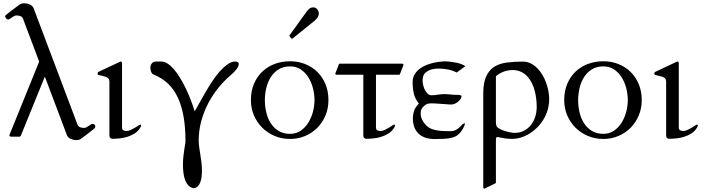

<svg xmlns="http://www.w3.org/2000/svg" viewBox="-20 -823 4241 1156"><path d="M446.3 -73.7Q451.2 -61 462.2 -56.9Q473.1 -52.7 486.3 -52.7Q493.2 -52.7 500.2 -56.6Q507.3 -60.5 513.9 -64.9Q520.5 -69.3 526.4 -73.2Q532.2 -77.1 536.6 -77.1Q546.4 -77.1 550 -71.8Q553.7 -66.4 553.7 -59.6Q553.7 -57.1 552.5 -54.7Q551.3 -52.2 543.2 -45.4Q535.2 -38.6 518.1 -25.4Q501 -12.2 469.7 11.2Q462.9 16.6 454.8 18.6Q446.8 20.5 438.5 20.5Q431.6 20.5 423.1 18.8Q414.6 17.1 406.7 13.7Q398.9 10.3 392.6 4.6Q386.2 -1 383.3 -8.3L250 -361.8L106.4 -8.3Q105.5 -7.3 103.5 -3.7Q101.6 0 98.6 0H48.3Q36.6 0 36.6 -9.8L215.8 -452.1L119.1 -709Q114.3 -721.7 103.3 -725.8Q92.3 -730 79.1 -730Q72.3 -730 65.2 -726.1Q58.1 -722.2 51.5 -717.8Q44.9 -713.4 39.1 -709.5Q33.2 -705.6 28.8 -705.6Q22.9 -705.6 16.8 -712.6Q10.7 -719.7 10.7 -726.6Q10.7 -727.5 12.2 -729.2Q13.7 -731 21.7 -737.5Q29.8 -744.1 46.9 -757.3Q64 -770.5 95.7 -793.9Q102.5 -799.3 110.6 -801.3Q118.7 -803.2 127 -803.2Q134.3 -803.2 142.8 -801.5Q151.4 -799.8 159.2 -796.1Q167 -792.5 173.3 -786.6Q179.7 -780.8 182.6 -772.9Z M825.2 -55.7Q812.5 -33.7 791.7 -20.3Q771 -6.8 747.3 0.5Q723.6 7.8 699.5 10.3Q675.3 12.7 655.8 12.7Q650.9 12.7 644.8 8.3Q638.7 3.9 638.7 -7.3V-332.5Q638.7 -344.2 632.3 -350.8Q626 -357.4 616.2 -360.8Q606.4 -364.3 595.2 -366.5Q584 -368.7 573.7 -371.6Q570.8 -372.6 569.1 -374.3Q567.4 -376 567.4 -381.3Q567.4 -383.8 568.8 -386.2Q570.3 -388.7 574.7 -391.1L699.2 -449.7Q701.2 -450.7 703.4 -451.7Q705.6 -452.6 706.5 -452.6Q714.8 -452.6 714.8 -440.9V-54.7Q714.8 -43 723.1 -38.6Q731.4 -34.2 740.7 -34.2Q752.9 -34.2 766.4 -40.3Q779.8 -46.4 791.7 -53.5Q803.7 -60.5 812.5 -66.7Q821.3 -72.8 824.2 -72.8Q828.1 -72.8 828.6 -70.3Q829.1 -67.9 829.1 -66.4Q829.1 -64.9 828.4 -62.3Q827.6 -59.6 825.2 -55.7Z M1096.7 24.9Q1096.7 -136.7 1050.8 -235.4Q1004.9 -334 906.2 -373.5Q895 -377.9 890.1 -390.4Q885.3 -402.8 885.3 -416Q885.3 -430.2 894.3 -441.4Q903.3 -452.6 920.9 -452.6H951.2Q969.7 -452.6 989 -440.2Q1008.3 -427.7 1027.1 -406Q1045.9 -384.3 1063.7 -355Q1081.5 -325.7 1097.7 -292.5Q1113.8 -259.3 1127.7 -223.4Q1141.6 -187.5 1152.3 -152.8Q1174.3 -191.4 1195.1 -228.8Q1215.8 -266.1 1236.8 -300.3Q1257.8 -334.5 1279.3 -363.8Q1300.8 -393.1 1325.2 -415.5Q1340.3 -429.7 1358.4 -441.2Q1376.5 -452.6 1396 -452.6Q1417.5 -452.6 1417.5 -437Q1417.5 -424.8 1404.1 -406.5Q1390.6 -388.2 1366.7 -368.2Q1332 -338.9 1297.9 -297.9Q1263.7 -256.8 1236.6 -206.5Q1209.5 -156.2 1192.9 -97.9Q1176.3 -39.6 1176.3 24.4Q1176.3 42 1179.2 62.3Q1182.1 82.5 1185.8 105.2Q1189.5 127.9 1192.6 152.8Q1195.8 177.7 1195.8 204.1Q1195.8 223.6 1193.6 241.9Q1191.4 260.3 1185.8 274.7Q1180.2 289.1 1170.7 298.6Q1161.1 308.1 1147 310.5Q1127.4 307.1 1114.7 293.9Q1102.1 280.8 1094.7 261.2Q1087.4 241.7 1084.5 217.8Q1081.5 193.8 1081.5 169.4Q1081.5 143.1 1084 120.8Q1086.4 98.6 1089.1 80.6Q1091.8 62.5 1094.2 48.6Q1096.7 34.7 1096.7 24.9Z M1726.6 13.7Q1676.8 13.7 1633.8 -4.4Q1590.8 -22.5 1559.1 -54Q1527.3 -85.4 1509 -128.2Q1490.7 -170.9 1490.7 -220.2Q1490.7 -275.9 1509.5 -319.3Q1528.3 -362.8 1560.3 -392.8Q1592.3 -422.9 1635 -438.5Q1677.7 -454.1 1726.6 -454.1Q1774.9 -454.1 1816.9 -437.5Q1858.9 -420.9 1890.1 -390.4Q1921.4 -359.9 1939.5 -316.7Q1957.5 -273.4 1957.5 -220.2Q1957.5 -170.4 1939.5 -127.4Q1921.4 -84.5 1890.1 -53.2Q1858.9 -22 1816.9 -4.2Q1774.9 13.7 1726.6 13.7ZM1873.5 -220.2Q1873.5 -256.8 1864 -293.2Q1854.5 -329.6 1835.9 -358.6Q1817.4 -387.7 1790 -405.5Q1762.7 -423.3 1726.6 -423.3Q1685.5 -423.3 1656.7 -405Q1627.9 -386.7 1609.6 -357.4Q1591.3 -328.1 1583 -292Q1574.7 -255.9 1574.7 -220.2Q1574.7 -182.1 1583.3 -145.8Q1591.8 -109.4 1610.4 -80.8Q1628.9 -52.2 1657.5 -34.7Q1686 -17.1 1726.6 -17.1Q1761.7 -17.1 1789.3 -35.4Q1816.9 -53.7 1835.4 -83Q1854 -112.3 1863.8 -148.4Q1873.5 -184.6 1873.5 -220.2ZM1723.6 -605Q1721.7 -606.9 1721.7 -607.9Q1721.7 -608.9 1723.6 -610.8L1827.6 -754.9Q1836.9 -767.6 1846.2 -773.2Q1855.5 -778.8 1864.3 -778.8Q1879.4 -778.8 1889.4 -767.8Q1899.4 -756.8 1899.4 -742.7Q1899.4 -727.5 1890.9 -716.3Q1882.3 -705.1 1872.6 -696.8L1741.2 -590.8Q1738.8 -589.4 1737.8 -589.4Q1735.8 -589.4 1735.6 -589.6Q1735.4 -589.8 1734.4 -590.8Z M2401.4 -439.5Q2409.2 -439.5 2409.2 -431.6L2387.7 -375.5Q2387.2 -374.5 2385.3 -373.8Q2383.3 -373 2381.8 -373H2243.7V-54.7Q2243.7 -43 2252 -38.6Q2260.3 -34.2 2269.5 -34.2Q2281.7 -34.2 2295.2 -40.3Q2308.6 -46.4 2320.6 -53.5Q2332.5 -60.5 2341.3 -66.7Q2350.1 -72.8 2353 -72.8Q2356.9 -72.8 2357.4 -70.3Q2357.9 -67.9 2357.9 -66.4Q2357.9 -64.9 2357.2 -62.3Q2356.4 -59.6 2354 -55.7Q2341.3 -33.7 2320.6 -20.3Q2299.8 -6.8 2276.1 0.5Q2252.4 7.8 2228.3 10.3Q2204.1 12.7 2184.6 12.7Q2179.7 12.7 2173.6 8.3Q2167.5 3.9 2167.5 -7.3V-373H2006.8Q1999 -373 1999 -380.9L2018.6 -431.6Q2019.5 -435.5 2021 -437.5Q2022.5 -439.5 2026.4 -439.5Z M2653.3 -453.6Q2673.3 -453.6 2692.9 -451.2Q2712.4 -448.7 2731 -444.8Q2746.1 -441.4 2758.1 -436.8Q2770 -432.1 2782.2 -424.8L2729.5 -386.2Q2718.3 -392.6 2704.8 -397.2Q2691.4 -401.9 2676.8 -404.8Q2662.1 -407.7 2647.5 -408.9Q2632.8 -410.2 2619.6 -410.2Q2598.1 -410.2 2578.6 -405Q2559.1 -399.9 2541.5 -385.3Q2532.2 -377.4 2528.3 -365.2Q2524.4 -353 2524.4 -338.9Q2524.4 -323.2 2528.6 -307.4Q2532.7 -291.5 2539.8 -278.8Q2546.9 -266.1 2556.4 -257.8Q2565.9 -249.5 2577.1 -249.5Q2597.2 -249.5 2616 -252.9Q2634.8 -256.3 2655.3 -256.3Q2672.9 -256.3 2690.2 -254.2Q2707.5 -252 2726.1 -252Q2731.4 -252 2737.3 -251.7Q2743.2 -251.5 2747.8 -250.7Q2752.4 -250 2755.6 -248.5Q2758.8 -247.1 2758.8 -245.1Q2758.8 -235.8 2752.7 -226.6Q2746.6 -217.3 2737.3 -210Q2728 -202.6 2717.8 -198.2Q2707.5 -193.8 2698.7 -193.8Q2689.9 -193.8 2681.2 -194.3Q2672.4 -194.8 2663.6 -195.8Q2648.9 -196.8 2637.7 -197.5Q2626.5 -198.2 2616.5 -199Q2606.4 -199.7 2596.7 -200.2Q2586.9 -200.7 2575.2 -200.7Q2564 -200.7 2553.7 -197.8Q2543.5 -194.8 2533.7 -185.5Q2524.4 -177.2 2518.6 -167.5Q2512.7 -157.7 2512.7 -141.1Q2512.7 -119.1 2523.7 -98.1Q2534.7 -77.1 2555.2 -60.1Q2566.9 -50.3 2583.7 -44.9Q2600.6 -39.6 2619.1 -36.9Q2637.7 -34.2 2656.7 -33.7Q2675.8 -33.2 2691.9 -33.2Q2713.4 -33.2 2730.2 -43.7Q2747.1 -54.2 2764.6 -74.7Q2767.1 -77.1 2772.5 -78.4Q2777.8 -79.6 2780.3 -82Q2779.8 -76.2 2774.9 -64Q2770 -51.8 2761 -38.1Q2752 -24.4 2738.3 -12.5Q2724.6 -0.5 2706.5 4.4Q2680.7 11.7 2653.1 12.9Q2625.5 14.2 2598.1 14.2Q2533.2 14.2 2499.5 -19Q2465.8 -52.2 2465.8 -110.8Q2465.8 -131.8 2472.2 -153.6Q2478.5 -175.3 2502 -199.2Q2478.5 -228.5 2471.4 -260.3Q2464.4 -292 2464.4 -330.1Q2464.4 -356 2477.5 -377.2Q2490.7 -398.4 2515.1 -414.6Q2539.6 -430.7 2574.5 -440.7Q2609.4 -450.7 2653.3 -453.6Z M2889.6 -259.3Q2889.6 -324.2 2907 -362.5Q2924.3 -400.9 2955.6 -420.7Q2986.8 -440.4 3030.8 -446.3Q3074.7 -452.1 3127.4 -452.1Q3152.8 -452.1 3174.3 -441.7Q3195.8 -431.2 3213.6 -413.8Q3231.4 -396.5 3245.1 -373.5Q3258.8 -350.6 3267.8 -325.7Q3276.9 -300.8 3281.7 -275.4Q3286.6 -250 3286.6 -228Q3286.6 -192.9 3277.3 -161.1Q3268.1 -129.4 3251 -101.8Q3233.9 -74.2 3210 -51.3Q3186 -28.3 3156.2 -11.7Q3135.7 -0.5 3112.3 6.3Q3088.9 13.2 3064.5 13.2Q3042.5 13.2 3021.7 10.3Q3001 7.3 2976.1 2Q2967.8 2 2967 7.6Q2966.3 13.2 2965.8 20V275.4Q2965.8 278.3 2963.4 280Q2960.9 281.7 2958 283.2L2897.5 312.5Q2889.6 312.5 2889.6 304.7ZM3070.3 -401.4Q3043.9 -401.4 3019.8 -394Q2995.6 -386.7 2973.1 -370.1Q2972.2 -369.6 2970.9 -368.4Q2969.7 -367.2 2968.8 -366.2L2965.8 -363.3V-88.9Q2965.8 -87.4 2966.3 -80.8Q2966.8 -74.2 2967.8 -68.8Q2968.8 -62 2975.8 -55.9Q2982.9 -49.8 2993.2 -44.7Q3003.4 -39.6 3015.9 -35.4Q3028.3 -31.2 3040 -28.6Q3051.8 -25.9 3061.8 -24.4Q3071.8 -22.9 3077.6 -22.9Q3109.9 -22.9 3134.8 -35.9Q3159.7 -48.8 3176.8 -70.6Q3193.8 -92.3 3202.6 -120.1Q3211.4 -147.9 3211.4 -177.7Q3211.4 -200.7 3208.7 -225.8Q3206.1 -251 3199.7 -275.4Q3193.4 -299.8 3182.6 -322Q3171.9 -344.2 3156.2 -361.6Q3140.6 -378.9 3119.4 -389.4Q3098.1 -399.9 3070.3 -401.4Z M3612.8 13.7Q3563 13.7 3520 -4.4Q3477.1 -22.5 3445.3 -54Q3413.6 -85.4 3395.3 -128.2Q3377 -170.9 3377 -220.2Q3377 -275.9 3395.8 -319.3Q3414.6 -362.8 3446.5 -392.8Q3478.5 -422.9 3521.2 -438.5Q3564 -454.1 3612.8 -454.1Q3661.1 -454.1 3703.1 -437.5Q3745.1 -420.9 3776.4 -390.4Q3807.6 -359.9 3825.7 -316.7Q3843.8 -273.4 3843.8 -220.2Q3843.8 -170.4 3825.7 -127.4Q3807.6 -84.5 3776.4 -53.2Q3745.1 -22 3703.1 -4.2Q3661.1 13.7 3612.8 13.7ZM3759.8 -220.2Q3759.8 -256.8 3750.2 -293.2Q3740.7 -329.6 3722.2 -358.6Q3703.6 -387.7 3676.3 -405.5Q3648.9 -423.3 3612.8 -423.3Q3571.8 -423.3 3543 -405Q3514.2 -386.7 3495.8 -357.4Q3477.5 -328.1 3469.2 -292Q3460.9 -255.9 3460.9 -220.2Q3460.9 -182.1 3469.5 -145.8Q3478 -109.4 3496.6 -80.8Q3515.1 -52.2 3543.7 -34.7Q3572.3 -17.1 3612.8 -17.1Q3647.9 -17.1 3675.5 -35.4Q3703.1 -53.7 3721.7 -83Q3740.2 -112.3 3750 -148.4Q3759.8 -184.6 3759.8 -220.2Z M4177.2 -55.7Q4164.6 -33.7 4143.8 -20.3Q4123 -6.8 4099.4 0.5Q4075.7 7.8 4051.5 10.3Q4027.3 12.7 4007.8 12.7Q4002.9 12.7 3996.8 8.3Q3990.7 3.9 3990.7 -7.3V-332.5Q3990.7 -344.2 3984.4 -350.8Q3978 -357.4 3968.3 -360.8Q3958.5 -364.3 3947.3 -366.5Q3936 -368.7 3925.8 -371.6Q3922.9 -372.6 3921.1 -374.3Q3919.4 -376 3919.4 -381.3Q3919.4 -383.8 3920.9 -386.2Q3922.4 -388.7 3926.8 -391.1L4051.3 -449.7Q4053.2 -450.7 4055.4 -451.7Q4057.6 -452.6 4058.6 -452.6Q4066.9 -452.6 4066.9 -440.9V-54.7Q4066.9 -43 4075.2 -38.6Q4083.5 -34.2 4092.8 -34.2Q4105 -34.2 4118.4 -40.3Q4131.8 -46.4 4143.8 -53.5Q4155.8 -60.5 4164.6 -66.7Q4173.3 -72.8 4176.3 -72.8Q4180.2 -72.8 4180.7 -70.3Q4181.2 -67.9 4181.2 -66.4Q4181.2 -64.9 4180.4 -62.3Q4179.7 -59.6 4177.2 -55.7Z"/></svg>

Font: Kurinto Book Core
Style: Regular
Weight: 400
Designer: Kurinto was developed by Clint Goss from a range of fonts that are compatible with the SIL Open Font License Version 1.1
Foundry: Clinton F. Goss
Version: Version 2.196; July 25, 2020